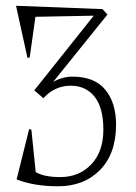

<svg xmlns="http://www.w3.org/2000/svg" viewBox="-20 -632 475 672"><path d="M227.1 -332Q171.4 -332 131.8 -288.1L100.1 -315.9L308.1 -577.1L104 -573.2L84 -431.2L76.2 -429.2L36.1 -611.8L338.9 -600.1L356 -581.1L166 -345.2Q198.2 -363.8 233.9 -363.8Q310.5 -363.8 348.4 -318.1Q386.2 -272.5 386.2 -195.8Q386.2 -94.2 330.1 -37.1Q273.9 20 183.1 20Q100.1 20 38.1 -3.9L82 -180.2L89.8 -178.2L105 -29.8Q133.8 -12.2 190.9 -12.2Q256.8 -12.2 299.3 -56.6Q341.8 -101.1 341.8 -178.2Q341.8 -254.4 311.3 -293.2Q280.8 -332 227.1 -332Z"/></svg>

Font: Halibut Cnd Thin
Style: Regular
Weight: 250
Width: 3
Designer: Matteo Maggi
Foundry: Collletttivo
Version: Version 3.080 | FøM Fix